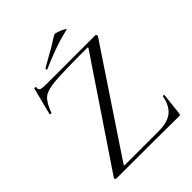

<svg xmlns="http://www.w3.org/2000/svg" viewBox="-219 -908 1033 1033"><g transform="rotate(-45 297.5 -391.0)"><path d="M453 -606Q453 -608 445 -608Q266 -608 201 -602.5Q136 -597 110.5 -576Q85 -555 64 -497Q64 -495 60 -495Q57 -495 54 -496.5Q51 -498 52 -499L92 -655Q92 -656 96 -656Q106 -656 104 -653Q103 -650 103 -645Q103 -633 114.5 -629Q126 -625 161 -625H526Q530 -625 532.5 -620.5Q535 -616 533 -612L143 -27L140 -21Q140 -19 148 -19H403Q470 -19 505 -47Q540 -75 551 -135Q552 -137 557 -137Q562 -137 562 -135L548 -8Q548 -5 545.5 -1.5Q543 2 539 2Q390 0 61 0Q56 0 54 -4.5Q52 -9 55 -13L450 -600ZM214 -678Q210 -678 209 -682.5Q208 -687 211 -689Q244 -707 320 -751Q338 -763 351.5 -771Q365 -779 374 -784Q378 -786 397.5 -779.5Q417 -773 431 -765Q445 -757 438 -756Q376 -741 324.5 -722.5Q273 -704 216 -679Z"/></g></svg>

Font: Cormorant
Style: Regular
Weight: 400
Designer: Christian Thalmann (Catharsis Fonts)
Foundry: Catharsis Fonts
Version: Version 4.000